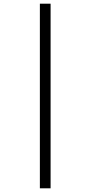

<svg xmlns="http://www.w3.org/2000/svg" viewBox="-20 -780 491 1040"><path d="M196 240V-760H254V240Z"/></svg>

Font: Noto Serif Khmer ExtraCondensed SemiBold
Style: Regular
Weight: 600
Width: 2
Designer: Danh Hong and the Monotype Design Team
Foundry: Monotype Imaging Inc.
Version: Version 2.004; ttfautohint (v1.8.4.7-5d5b)